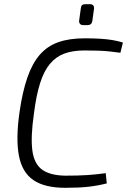

<svg xmlns="http://www.w3.org/2000/svg" viewBox="-20 -885 607 917"><path d="M384 -702Q427 -702 458.5 -700Q490 -698 515 -694Q540 -690 567 -682L555 -633Q527 -637 502 -639.5Q477 -642 449.5 -643Q422 -644 384 -644Q327 -644 287 -629Q247 -614 218.5 -580Q190 -546 171.5 -488Q153 -430 142 -342Q126 -231 134.5 -166.5Q143 -102 181.5 -74.5Q220 -47 292 -46Q356 -46 399.5 -49Q443 -52 485 -58L490 -9Q446 2 401.5 7Q357 12 292 12Q194 12 140 -24.5Q86 -61 70.5 -140.5Q55 -220 73 -348Q87 -446 110.5 -514Q134 -582 170 -623.5Q206 -665 258.5 -683.5Q311 -702 384 -702ZM410 -865Q420 -865 425 -859.5Q430 -854 429 -843L421 -785Q418 -765 398 -765H378Q367 -765 362 -771Q357 -777 358 -787L366 -845Q367 -856 372 -860.5Q377 -865 388 -865Z"/></svg>

Font: Exo 2 Light
Style: Italic
Weight: 300
Italic angle: -8°
Designer: Natanael Gama
Foundry: Natanael Gama
Version: Version 2.010